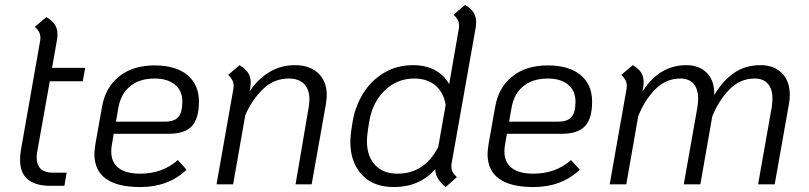

<svg xmlns="http://www.w3.org/2000/svg" viewBox="-20 -744 3264 775"><path d="M131 -136Q128 -121 128 -109Q128 -78 144.5 -62.5Q161 -47 193 -47H249L240 6H184Q61 6 61 -99Q61 -117 64 -136L142 -579Q143 -584 143 -592Q143 -604 138 -614Q133 -624 121 -636L167 -675Q191 -661 201.5 -644.5Q212 -628 212 -605Q212 -592 209 -577L190 -470H324L314 -416H181Z M432 -162Q429 -147 429 -133Q429 -89 458.5 -66Q488 -43 546 -43Q636 -43 698 -98L733 -59Q660 11 546 11Q454 11 407.5 -22.5Q361 -56 361 -123Q361 -134 365 -162L392 -314Q406 -392 461.5 -436Q517 -480 604 -480Q689 -480 736 -441.5Q783 -403 783 -334Q783 -265 754 -234.5Q725 -204 662 -204H439ZM458 -310 448 -253H646Q684 -253 700 -272Q716 -291 716 -334Q716 -378 686 -402.5Q656 -427 604 -427Q544 -427 506 -396.5Q468 -366 458 -310Z M1299 -359Q1299 -347 1295 -321L1238 0H1173L1226 -311Q1229 -328 1229 -343Q1229 -383 1207.5 -405Q1186 -427 1146 -427Q1085 -427 1041 -384Q997 -341 970 -279L921 0H854L922 -385Q923 -390 923 -398Q923 -410 918 -420Q913 -430 901 -442L947 -481Q971 -466 981.5 -450Q992 -434 992 -411Q992 -400 989 -383L988 -375Q1019 -423 1065.5 -452Q1112 -481 1171 -481Q1230 -481 1264.5 -448.5Q1299 -416 1299 -359Z M1803 -85Q1802 -80 1802 -71Q1802 -59 1807 -50Q1812 -41 1824 -29L1779 11Q1737 -22 1737 -61Q1673 11 1570 11Q1486 11 1440 -39.5Q1394 -90 1394 -172Q1394 -187 1398 -219L1403 -251Q1413 -313 1445 -365.5Q1477 -418 1529 -449.5Q1581 -481 1647 -481Q1699 -481 1736.5 -460.5Q1774 -440 1793 -404L1832 -628Q1833 -633 1833 -641Q1833 -653 1828 -663Q1823 -673 1811 -685L1857 -724Q1881 -710 1891.5 -693.5Q1902 -677 1902 -654Q1902 -641 1899 -626ZM1779 -321Q1770 -372 1737 -399.5Q1704 -427 1652 -427Q1583 -427 1533 -379Q1483 -331 1470 -251L1465 -219Q1461 -189 1461 -176Q1461 -114 1493.5 -78.5Q1526 -43 1584 -43Q1694 -43 1749 -151Z M2019 -162Q2016 -147 2016 -133Q2016 -89 2045.5 -66Q2075 -43 2133 -43Q2223 -43 2285 -98L2320 -59Q2247 11 2133 11Q2041 11 1994.5 -22.5Q1948 -56 1948 -123Q1948 -134 1952 -162L1979 -314Q1993 -392 2048.5 -436Q2104 -480 2191 -480Q2276 -480 2323 -441.5Q2370 -403 2370 -334Q2370 -265 2341 -234.5Q2312 -204 2249 -204H2026ZM2045 -310 2035 -253H2233Q2271 -253 2287 -272Q2303 -291 2303 -334Q2303 -378 2273 -402.5Q2243 -427 2191 -427Q2131 -427 2093 -396.5Q2055 -366 2045 -310Z M3168 -360Q3168 -340 3164 -321L3107 0H3040L3095 -311Q3098 -331 3098 -346Q3098 -385 3079.5 -406Q3061 -427 3026 -427Q2967 -427 2923.5 -382Q2880 -337 2855 -274L2807 0H2740L2795 -311Q2798 -331 2798 -346Q2798 -385 2779.5 -406Q2761 -427 2726 -427Q2667 -427 2623.5 -382Q2580 -337 2556 -274L2508 0H2441L2509 -385Q2510 -390 2510 -398Q2510 -410 2505 -420Q2500 -430 2488 -442L2534 -481Q2558 -467 2568 -451Q2578 -435 2578 -412Q2578 -400 2575 -383L2573 -374Q2641 -481 2750 -481Q2804 -481 2834.5 -448.5Q2865 -416 2863 -360Q2894 -414 2940 -447.5Q2986 -481 3050 -481Q3104 -481 3136 -449Q3168 -417 3168 -360Z"/></svg>

Font: KoHo
Style: Italic
Weight: 400
Italic angle: -10°
Designer: Cadson Demak & Katatrad Team
Foundry: Cadson Demak Co.,Ltd.
Version: Version 1.000